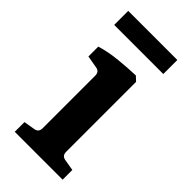

<svg xmlns="http://www.w3.org/2000/svg" viewBox="-188 -613 658 658"><g transform="rotate(45 141.5 -284.0)"><path d="M204 -76Q204 -57 222 -54L263 -47V0H31V-47L72 -54Q90 -57 90 -76V-331Q90 -350 73 -353L27 -361V-409Q63 -420 107.5 -424.5Q152 -429 188 -430L204 -415ZM13 -568H251V-500H13Z"/></g></svg>

Font: Yrsa SemiBold
Style: Regular
Weight: 600
Version: Version 2.004